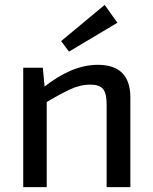

<svg xmlns="http://www.w3.org/2000/svg" viewBox="-20 -765 625 785"><path d="M380 -500Q513 -500 513 -366V0H416V-338Q416 -384 401 -401.5Q386 -419 350 -419Q307 -419 264 -398.5Q221 -378 161 -342L157 -407Q213 -452 269 -476Q325 -500 380 -500ZM155 -488 164 -394 171 -380V0H75V-488ZM408 -745 460 -672 262 -554 230 -597Z"/></svg>

Font: Exo 2 Medium
Style: Regular
Weight: 500
Designer: Natanael Gama
Foundry: Natanael Gama
Version: Version 2.010